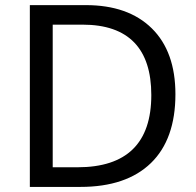

<svg xmlns="http://www.w3.org/2000/svg" viewBox="-20 -734 770 754"><path d="M668.9 -363.8C668.9 -475.1 638.2 -561.5 576.2 -622.6C514.2 -683.6 427.7 -713.9 316.9 -713.9H97.2V0H295.9C416 0 508.3 -31.2 572.8 -93.8C636.7 -155.8 668.9 -246.1 668.9 -363.8ZM574.2 -360.8C574.2 -171.9 477.5 -77.1 284.2 -77.1H187V-637.2H304.2C485.4 -637.2 574.2 -542.5 574.2 -360.8Z"/></svg>

Font: Noto Reveo Sans
Style: Regular
Weight: 400
Designer: Monotype Design team
Foundry: Monotype Imaging Inc.
Version: Version 1.04